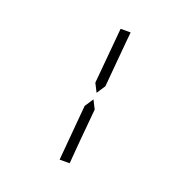

<svg xmlns="http://www.w3.org/2000/svg" viewBox="-144 -1058 1104 1115"><g transform="rotate(20 408.0 -500.5)"><path d="M403 -83H341L367 -382L371 -426L406 -479L433 -426L415 -229ZM414 -918H476L470 -857L445 -574L410 -521L383 -574L387 -618Z"/></g></svg>

Font: DSEG14 Classic
Style: Light Italic
Weight: 300
Designer: Keshikan(Twitter:@keshinomi_88pro)
Version: Version 0.46